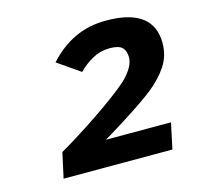

<svg xmlns="http://www.w3.org/2000/svg" viewBox="-72 -818 594 576"><g transform="rotate(-15 225.0 -530.5)"><path d="M58.1 -317.9 75.2 -396Q104 -412.6 136 -432.9Q168 -453.1 198.7 -473.9Q229.5 -494.6 256.1 -514.4Q282.7 -534.2 300.8 -549.8Q318.4 -565.4 330.1 -583.7Q341.8 -602.1 341.8 -619.1Q341.8 -639.6 331.1 -649.9Q320.3 -660.2 293 -660.2Q263.7 -660.2 239.3 -646.7Q214.8 -633.3 194.8 -612.8L125 -661.1Q161.6 -701.7 205.6 -722.4Q249.5 -743.2 303.2 -743.2Q342.8 -743.2 370.6 -735.6Q398.4 -728 416 -713.9Q433.6 -699.7 441.9 -679.7Q450.2 -659.7 450.2 -634.8Q450.2 -595.2 429.7 -564Q409.2 -532.7 373 -503.9Q360.4 -494.1 342.5 -481.7Q324.7 -469.2 303.2 -455.3Q281.7 -441.4 258.1 -426.5Q234.4 -411.6 210.9 -397.9H413.1L396 -317.9Z"/></g></svg>

Font: Clear Sans Medium
Style: Italic
Weight: 500
Italic angle: -12°
Foundry: Intel Corporation
Version: Version 1.00